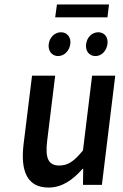

<svg xmlns="http://www.w3.org/2000/svg" viewBox="-20 -831 553 863"><path d="M86 -183C71 -59 104 12 198 12C258 12 306 -21 351 -72H354L353 0H438L498 -491H394L353 -155C314 -107 286 -87 247 -87C199 -87 182 -117 192 -198L228 -491H124ZM241 -579C269 -579 292 -603 296 -633C300 -663 282 -686 254 -686C226 -686 203 -663 199 -633C195 -603 213 -579 241 -579ZM409 -579C437 -579 459 -603 463 -633C467 -663 450 -686 422 -686C393 -686 371 -663 367 -633C363 -603 380 -579 409 -579ZM228 -753H463L470 -811H236Z"/></svg>

Font: Falling Sky
Style: CondObl
Weight: 400
Designer: Paul D. Hunt
Foundry: Adobe Systems Incorporated
Version: Version 1.02